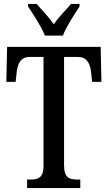

<svg xmlns="http://www.w3.org/2000/svg" viewBox="-20 -951 546 971"><path d="M207 -771H298C315 -816 357 -880 382 -918V-931H339C312 -899 276 -864 252 -828C228 -864 192 -899 166 -931H122V-918C147 -880 190 -816 207 -771ZM117 0H386V-43H370C332 -43 304 -52 304 -114V-663H374C422 -663 437 -626 441 -582L446 -537H493L489 -714H16L12 -537H59L64 -582C68 -626 83 -663 130 -663H200V-110C200 -51 171 -43 134 -43H117Z"/></svg>

Font: Noto Serif Tamil ExtraCondensed Medium
Style: Italic
Weight: 500
Width: 2
Italic angle: -12°
Designer: Indian Type Foundry, Tom Grace, and the Monotype Design Team
Foundry: Monotype Imaging Inc.
Version: Version 2.003